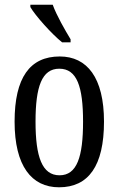

<svg xmlns="http://www.w3.org/2000/svg" viewBox="-20 -786 504 816"><path d="M244 -606H280V-619C257 -657 220 -721 204 -766H109V-756C129 -721 199 -642 244 -606ZM231 10C356 10 422 -81 422 -269C422 -456 350 -546 234 -546C107 -546 42 -456 42 -269C42 -81 114 10 231 10ZM233 -41C159 -41 131 -119 131 -269C131 -418 158 -494 232 -494C307 -494 333 -418 333 -269C333 -119 307 -41 233 -41Z"/></svg>

Font: Noto Serif Lao ExtCond
Style: Regular
Weight: 400
Width: 2
Designer: Monotype Design Team
Foundry: Monotype Imaging Inc.
Version: Version 2.004